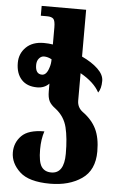

<svg xmlns="http://www.w3.org/2000/svg" viewBox="-64 -804 676 1071"><g transform="rotate(5 274.5 -268.0)"><path d="M258 224Q364 224 434.5 175.5Q505 127 505 22Q505 -54 481 -103.5Q457 -153 404 -191Q374 -214 374 -252V-405Q451 -362 481 -306Q498 -329 498 -373Q498 -407 464 -439.5Q430 -472 374 -498V-760H125V-705H160Q185 -705 195.5 -694.5Q206 -684 206 -646V-551Q182 -555 155 -555Q92 -555 56 -519.5Q20 -484 20 -432Q20 -373 51 -339Q82 -305 139 -305Q180 -305 206 -332V-289Q206 -254 216 -234Q226 -214 254 -194Q302 -156 316.5 -97Q331 -38 331 50Q331 161 259 161Q222 161 204 134.5Q186 108 186 38Q186 -19 201 -64Q112 -64 74 -25.5Q36 13 36 68Q36 128 87.5 176Q139 224 258 224ZM160 -378Q123 -378 123 -429Q123 -452 135 -466Q147 -480 163 -480Q184 -480 206 -468Q206 -442 199 -422Q186 -378 160 -378Z"/></g></svg>

Font: Noto Serif Georgian SemiCondensed Extra
Style: Regular
Weight: 800
Width: 4
Designer: Monotype Design Team
Foundry: Monotype Imaging Inc.
Version: Version 1.901